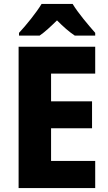

<svg xmlns="http://www.w3.org/2000/svg" viewBox="-20 -950 548 970"><path d="M347 -930H190C165 -888 111 -821 76 -784V-770H180C209 -790 235 -815 268 -847C300 -815 328 -790 358 -770H461V-784C425 -825 374 -885 347 -930ZM461 0V-137H238V-302H445V-438H238V-578H461V-714H74V0Z"/></svg>

Font: Noto Sans Myanmar UI SemiCondensed ExtraBold
Style: Regular
Weight: 800
Width: 4
Designer: Monotype Design Team
Foundry: Monotype Imaging Inc.
Version: Version 2.103